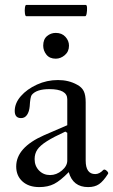

<svg xmlns="http://www.w3.org/2000/svg" viewBox="-20 -751 461 782"><path d="M140 11Q97 11 71.5 -12Q46 -35 46 -73Q46 -150 159 -200L254 -241V-347Q254 -388 181 -388Q128 -388 109 -364Q103 -355 101 -318Q99 -296 90 -283Q81 -270 66 -270Q40 -270 40 -299Q40 -331 65 -359.5Q90 -388 130.5 -406.5Q171 -425 216 -425Q260 -425 294 -406Q313 -396 321 -380Q329 -364 329 -334V-97Q329 -42 368 -42Q385 -42 401 -59Q406 -63 414.5 -55.5Q423 -48 420 -43Q401 -13 383.5 -1Q366 11 339 11Q277 11 260 -50Q226 -15 200.5 -2Q175 11 140 11ZM184 -38Q210 -38 232 -56.5Q254 -75 254 -97V-210L246 -215Q198 -193 170.5 -175.5Q143 -158 132 -141.5Q121 -125 121 -103Q121 -75 139 -56.5Q157 -38 184 -38ZM207 -512Q182 -512 169 -528.5Q156 -545 156 -565Q156 -591 171.5 -604Q187 -617 207 -617Q232 -617 246.5 -601Q261 -585 261 -565Q261 -541 244 -526.5Q227 -512 207 -512ZM87 -685Q83 -685 81.5 -696.5Q80 -708 81.5 -719.5Q83 -731 87 -731H329Q334 -731 334.5 -719.5Q335 -708 333 -696.5Q331 -685 327 -685Z"/></svg>

Font: Junicode SmExp
Style: Regular
Weight: 400
Width: 6
Designer: Peter S. Baker
Version: Version 2.205; ttfautohint (v1.8.4)